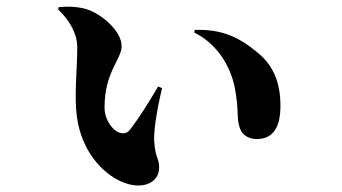

<svg xmlns="http://www.w3.org/2000/svg" viewBox="-20 -546 1040 584"><path d="M353 8C414 33 464 10 464 -36C464 -67 453 -61 449 -117C447 -146 457 -212 473 -278L461 -283C430 -230 402 -186 375 -151C365 -139 354 -139 342 -143C324 -149 298 -180 298 -219C298 -328 350 -365 350 -406C350 -447 299 -496 252 -515C222 -527 180 -527 158 -524L157 -517C186 -490 215 -448 215 -402C215 -335 205 -255 214 -190C228 -88 290 -18 353 8ZM761 -123C812 -123 833 -161 833 -224C833 -289 815 -343 766 -384C711 -430 659 -458 572 -455L571 -447C640 -413 681 -345 694 -280C708 -208 698 -187 710 -155C718 -132 741 -123 761 -123Z"/></svg>

Font: GenKiMin2 TW H
Style: Regular
Weight: 900
Version: Version 2.100;PS 2.1;hotconv 16.6.51;makeotf.lib2.5.65220 DE